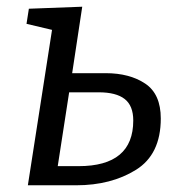

<svg xmlns="http://www.w3.org/2000/svg" viewBox="-20 -552 537 572"><path d="M295 -334Q366 -334 412.5 -303Q459 -272 459 -199Q459 -92 385 -46Q311 0 207 0H63L135 -463L59 -481L66 -526L225 -532L195 -334ZM214 -57Q377 -57 377 -193Q377 -237 351.5 -257Q326 -277 274 -277H186L152 -57Z"/></svg>

Font: Bitter Pro
Style: Italic
Weight: 400
Italic angle: -9°
Designer: Sol Matas, and Bitter project Authors
Foundry: Sol Matas
Version: Version 1.010